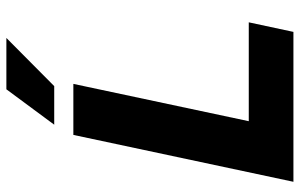

<svg xmlns="http://www.w3.org/2000/svg" viewBox="-189 -751 940 602"><g transform="rotate(-90 281.0 -450.0)"><path d="M12 0 159 -690H319L202 -140H512L482 0ZM191 -750 302 -900H463L312 -750Z"/></g></svg>

Font: Radio Canada
Style: Italic
Weight: 400
Italic angle: -12°
Designer: Charles Daoud, Etienne Aubert Bonn, Alexandre Saumier Demers, Jacques Le Bailly
Foundry: Radio-Canada
Version: Version 2.104;gftools[0.9.28.dev5+ged2979d]